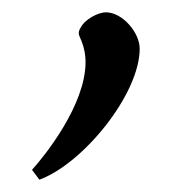

<svg xmlns="http://www.w3.org/2000/svg" viewBox="-20 -151 285 312"><path d="M32 125 44 141C115 115 207 2 207 -72C207 -98 179 -131 152 -131C140 -131 118 -120 111 -106C109 -103 108 -100 108 -97C108 -95 109 -92 110 -90C116 -77 119 -64 119 -50C119 20 52 103 32 125Z"/></svg>

Font: KpMath
Style: Sans
Weight: 400
Version: Version 0.64